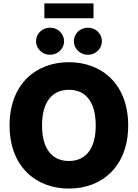

<svg xmlns="http://www.w3.org/2000/svg" viewBox="-20 -1105 814 1135"><path d="M387.2 9.8C584 9.8 737.8 -122.1 737.8 -363.3C737.8 -605.5 584 -737.3 387.2 -737.3C189.9 -737.3 36.6 -605.5 36.6 -363.3C36.6 -123 189.9 9.8 387.2 9.8ZM387.2 -153.3C286.1 -153.3 228.5 -227.5 228.5 -363.3C228.5 -499.5 286.1 -574.2 387.2 -574.2C488.8 -574.2 545.9 -500 545.9 -363.3C545.9 -227.5 488.8 -153.3 387.2 -153.3ZM499.5 -781.2C545.4 -781.2 582.5 -817.4 582.5 -861.3C582.5 -905.8 545.4 -941.4 499.5 -941.4C453.6 -941.4 416.5 -905.8 416.5 -861.3C416.5 -817.4 453.6 -781.2 499.5 -781.2ZM275.9 -781.2C321.8 -781.2 358.9 -817.4 358.9 -861.3C358.9 -905.8 321.8 -941.4 275.9 -941.4C230 -941.4 192.9 -905.8 192.9 -861.3C192.9 -817.4 230 -781.2 275.9 -781.2ZM532.7 -1085H242.2V-997.1H532.7Z"/></svg>

Font: Raveo ExtraBold
Style: Regular
Weight: 800
Designer: Jakub Foglar, Rasmus Andersson (Inter)
Foundry: Jakubfoglar.com
Version: Version 1.100;Glyphs 3.2.3 (3260)